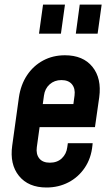

<svg xmlns="http://www.w3.org/2000/svg" viewBox="-20 -800 480 832"><path d="M181.5 12.5Q103 12.5 62.2 -37.8Q21.5 -88 33 -169.5L62 -378.5Q70 -433 97.2 -474Q124.5 -515 166.8 -537.8Q209 -560.5 261.5 -560.5Q340 -560.5 380.5 -510.5Q421 -460.5 410 -378.5L391.5 -249H136L150 -349H298L303 -386Q307 -416 292 -434.5Q277 -453 246 -453Q216 -453 195.2 -434.5Q174.5 -416 170.5 -386L139.5 -162Q135.5 -132 150.2 -113.5Q165 -95 196 -95Q228 -95 248 -114Q268 -133 271.5 -162L274 -179.5H381.5L380.5 -169.5Q375 -114 347.2 -73Q319.5 -32 276.5 -9.8Q233.5 12.5 181.5 12.5ZM149 -654 166.5 -780H261.5L244 -654ZM308.5 -654 325.5 -780H420.5L403 -654Z"/></svg>

Font: Mohave SemiBold
Style: Italic
Weight: 600
Italic angle: -8°
Designer: Gumpita Rahayu
Foundry: Tokotype
Version: Version 2.003